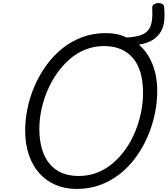

<svg xmlns="http://www.w3.org/2000/svg" viewBox="-20 -1220 1099 1259"><path d="M483 19Q406 19 343.5 -8Q281 -35 237 -85Q193 -135 169 -205.5Q145 -276 145 -363Q145 -435 160.5 -510Q176 -585 207 -656.5Q238 -728 283 -790.5Q328 -853 387 -901Q446 -949 518.5 -976Q591 -1003 675 -1003Q713 -1003 746.5 -996Q780 -989 809 -974Q864 -977 898.5 -988Q933 -999 951.5 -1021.5Q970 -1044 975.5 -1080.5Q981 -1117 978 -1170Q978 -1184 989 -1191.5Q1000 -1199 1015 -1200Q1030 -1201 1042.5 -1195Q1055 -1189 1056 -1174Q1061 -1127 1057 -1086.5Q1053 -1046 1035.5 -1014Q1018 -982 983.5 -959.5Q949 -937 891 -927Q948 -878 979.5 -800Q1011 -722 1011 -623Q1011 -546 994.5 -469.5Q978 -393 946.5 -321Q915 -249 869.5 -187Q824 -125 765.5 -79Q707 -33 636 -7Q565 19 483 19ZM496 -66Q562 -66 618.5 -88.5Q675 -111 722 -151.5Q769 -192 805.5 -244.5Q842 -297 867 -358.5Q892 -420 905 -484Q918 -548 918 -611Q918 -685 901.5 -742.5Q885 -800 852 -839Q819 -878 771.5 -898Q724 -918 662 -918Q598 -918 541 -895.5Q484 -873 437 -832Q390 -791 353 -738Q316 -685 290.5 -624.5Q265 -564 251.5 -500.5Q238 -437 238 -375Q238 -301 255 -243.5Q272 -186 304.5 -146.5Q337 -107 385 -86.5Q433 -66 496 -66Z"/></svg>

Font: Playwrite AU SA
Style: Regular
Weight: 400
Designer: Veronika Burian, José Scaglione
Foundry: TypeTogether
Version: Version 1.002